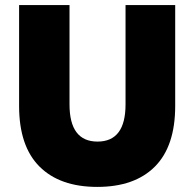

<svg xmlns="http://www.w3.org/2000/svg" viewBox="-20 -720 763 754"><path d="M55 -304V-700H253V-310Q253 -164 363 -164Q473 -164 473 -310V-700H668V-304Q668 -146 588.5 -66Q509 14 362 14Q215 14 135 -66Q55 -146 55 -304Z"/></svg>

Font: Chess Sans ExtraBold
Style: Regular
Weight: 800
Designer: Wolf Bōese
Foundry: Wolf Bōese
Version: Version 7.223